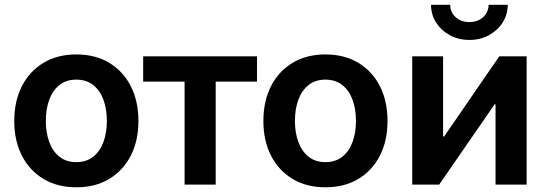

<svg xmlns="http://www.w3.org/2000/svg" viewBox="-20 -777 2300 808"><path d="M301.3 11.2Q221.7 11.2 163.1 -23.9Q104.5 -59.1 72.3 -121.8Q40 -184.6 40 -267.6Q40 -351.6 72.3 -414.6Q104.5 -477.5 163.1 -512.7Q221.7 -547.9 301.3 -547.9Q380.9 -547.9 439.5 -512.7Q498 -477.5 530.3 -414.6Q562.5 -351.6 562.5 -267.6Q562.5 -184.6 530.3 -121.8Q498 -59.1 439.5 -23.9Q380.9 11.2 301.3 11.2ZM301.3 -94.7Q343.3 -94.7 372.1 -117.4Q400.9 -140.1 415.3 -179.4Q429.7 -218.8 429.7 -268.1Q429.7 -317.9 415.3 -357.2Q400.9 -396.5 372.1 -419.2Q343.3 -441.9 301.3 -441.9Q258.8 -441.9 230.2 -419.2Q201.7 -396.5 187.3 -357.4Q172.9 -318.4 172.9 -268.1Q172.9 -218.8 187.3 -179.4Q201.7 -140.1 230.2 -117.4Q258.8 -94.7 301.3 -94.7Z M756.8 0V-433.6H582.5V-540H1061.5V-433.6H887.7V0Z M1349.6 11.2Q1270 11.2 1211.4 -23.9Q1152.8 -59.1 1120.6 -121.8Q1088.4 -184.6 1088.4 -267.6Q1088.4 -351.6 1120.6 -414.6Q1152.8 -477.5 1211.4 -512.7Q1270 -547.9 1349.6 -547.9Q1429.2 -547.9 1487.8 -512.7Q1546.4 -477.5 1578.6 -414.6Q1610.8 -351.6 1610.8 -267.6Q1610.8 -184.6 1578.6 -121.8Q1546.4 -59.1 1487.8 -23.9Q1429.2 11.2 1349.6 11.2ZM1349.6 -94.7Q1391.6 -94.7 1420.4 -117.4Q1449.2 -140.1 1463.6 -179.4Q1478 -218.8 1478 -268.1Q1478 -317.9 1463.6 -357.2Q1449.2 -396.5 1420.4 -419.2Q1391.6 -441.9 1349.6 -441.9Q1307.1 -441.9 1278.6 -419.2Q1250 -396.5 1235.6 -357.4Q1221.2 -318.4 1221.2 -268.1Q1221.2 -218.8 1235.6 -179.4Q1250 -140.1 1278.6 -117.4Q1307.1 -94.7 1349.6 -94.7Z M2196.3 0H2065.4V-337.9H2061.5L1828.1 0H1714.8V-540H1844.7V-202.6H1849.1L2081.1 -540H2196.3ZM1955.6 -608.9Q1909.7 -608.9 1873.3 -628.7Q1836.9 -648.4 1815.4 -682.1Q1793.9 -715.8 1793.9 -756.8H1874.5Q1874.5 -725.6 1897.5 -704.8Q1920.4 -684.1 1955.6 -684.1Q1990.2 -684.1 2013.2 -704.8Q2036.1 -725.6 2036.1 -756.8H2116.7Q2116.7 -715.8 2095.5 -682.4Q2074.2 -648.9 2037.6 -628.9Q2001 -608.9 1955.6 -608.9Z"/></svg>

Font: V-Inter
Style: SemiBold-600
Weight: 600
Designer: Rasmus Andersson
Foundry: rsms
Version: Version 4.000;git-4146feb